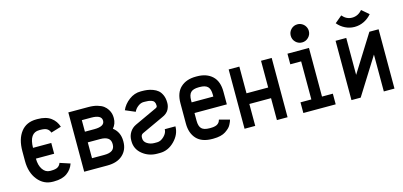

<svg xmlns="http://www.w3.org/2000/svg" viewBox="-64 -1129 3279 1562"><g transform="rotate(-15 1575.5 -348.0)"><path d="M237.3 -421.4H228.5Q143.6 -421.4 142.1 -295.4H295.9V-204.6H142.1Q142.6 -147.5 166.5 -112.8Q190.4 -78.1 228.5 -78.1H237.3Q275.9 -78.1 293.7 -89.6Q311.5 -101.1 318.4 -121.6L404.3 -93.3Q388.2 -45.4 347.4 -16.4Q306.6 12.7 237.3 12.7H228.5Q150.9 12.7 101.1 -49.3Q51.3 -111.3 51.3 -208.5V-291.5Q51.3 -393.1 97.2 -452.6Q143.1 -512.2 228.5 -512.2H237.3Q308.6 -512.2 349.6 -481.9Q390.6 -451.7 405.3 -402.8L318.4 -376.5Q312 -397.5 294.4 -409.4Q276.9 -421.4 237.3 -421.4Z M663.1 -313Q750 -313 750 -361.3Q750 -410.2 663.1 -410.2H584V-313ZM584 -89.8H689Q775.9 -89.8 775.9 -154.3V-158.7Q775.9 -223.1 689 -223.1H584ZM494.1 0V-499.5H663.1Q705.1 -499.5 737.3 -490.2Q769.5 -481 788.6 -466.6Q807.6 -452.1 819.6 -432.9Q831.5 -413.6 835.7 -396.5Q839.8 -379.4 839.8 -361.3V-358.9Q839.8 -311.5 810.1 -277.3Q865.7 -234.9 865.7 -158.7V-154.3Q865.7 -85.4 819.3 -42.7Q772.9 0 689 0Z M1106.4 -512.2H1115.2Q1139.6 -512.2 1161.1 -509.5Q1182.6 -506.8 1207.5 -497.8Q1232.4 -488.8 1250.2 -473.9Q1268.1 -459 1280 -432.1Q1292 -405.3 1292 -369.6V-363.8Q1292 -351.1 1288.8 -338.4Q1285.6 -325.7 1278.6 -311.5Q1271.5 -297.4 1256.6 -284.7Q1241.7 -272 1221.2 -263.7L1038.6 -179.2Q1019.5 -170.4 1019.5 -147V-140.1Q1019.5 -111.8 1046.4 -94.7Q1073.2 -77.6 1106.4 -77.6H1129.9Q1160.2 -77.6 1188.5 -105.5Q1216.8 -133.3 1216.8 -164.6H1306.6Q1306.6 -97.2 1252.7 -42.5Q1198.7 12.2 1129.9 12.2H1106.4Q1035.2 12.2 982.4 -30.8Q929.7 -73.7 929.7 -140.1V-147Q929.7 -184.6 948.5 -214.8Q967.3 -245.1 1000.5 -260.7L1185.1 -346.2Q1202.1 -353 1202.1 -363.8V-369.6Q1202.1 -387.7 1194.6 -399.2Q1187 -410.6 1172.1 -415.3Q1157.2 -419.9 1145.5 -421.1Q1133.8 -422.4 1115.2 -422.4H1106.4Q1083 -422.4 1059.6 -404.5Q1036.1 -386.7 1025.4 -362.3L942.9 -397.5Q963.4 -444.8 1008.3 -478.5Q1053.2 -512.2 1106.4 -512.2Z M1667 -318.8V-335.4Q1667 -381.8 1647 -402.1Q1627 -422.4 1580.1 -422.4H1571.3Q1524.4 -422.4 1504.4 -402.3Q1484.4 -382.3 1484.4 -335.4V-318.8ZM1484.4 -229V-164.6Q1484.4 -117.7 1504.2 -97.7Q1523.9 -77.6 1571.3 -77.6H1580.1Q1603 -77.6 1619.1 -82Q1635.3 -86.4 1643.8 -94.5Q1652.3 -102.5 1656 -109.4Q1659.7 -116.2 1662.6 -126L1749.5 -102.5Q1747.1 -93.3 1743.9 -85.2Q1740.7 -77.1 1732.9 -62Q1725.1 -46.9 1712.6 -35.4Q1700.2 -23.9 1682.9 -12.2Q1665.5 -0.5 1638.9 5.9Q1612.3 12.2 1580.1 12.2H1571.3Q1482.9 12.2 1438.7 -35.4Q1394.5 -83 1394.5 -164.6V-335.4Q1394.5 -423.3 1442.4 -467.8Q1490.2 -512.2 1571.3 -512.2H1580.1Q1661.1 -512.2 1709 -467.8Q1756.8 -423.3 1756.8 -335.4V-229Z M1934.6 0H1844.7V-499.5H1934.6V-274.4H2117.2V-499.5H2207V0H2117.2V-184.6H1934.6Z M2479.5 -709.5Q2500 -709.5 2517.6 -699.2Q2535.2 -689 2545.4 -671.4Q2555.7 -653.8 2555.7 -633.3Q2555.7 -602.1 2533.2 -579.6Q2510.7 -557.1 2479.5 -557.1Q2447.8 -557.1 2425.5 -579.3Q2403.3 -601.6 2403.3 -633.3Q2403.3 -665 2425.5 -687.3Q2447.8 -709.5 2479.5 -709.5ZM2612.3 -89.8V0H2339.8V-89.8H2431.2V-410.2H2339.8V-499.5H2521V-89.8Z M2924.8 -568.4Q2883.8 -568.4 2846.7 -586.7Q2809.6 -605 2783.2 -637.2L2842.8 -687Q2877 -646.5 2924.8 -646.5Q2975.1 -646.5 3009.8 -688L3069.3 -637.2Q3042 -605 3004.6 -586.7Q2967.3 -568.4 2924.8 -568.4ZM2745.1 0V-499.5H2835V-188.5L3029.8 -499.5H3107.4V0H3017.6V-310.5L2822.8 0Z"/></g></svg>

Font: Anka/Coder Narrow
Style: Bold
Weight: 700
Width: 3
Monospace: yes
Version: Version 001.100